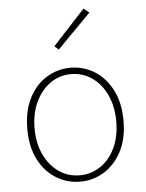

<svg xmlns="http://www.w3.org/2000/svg" viewBox="-54 -787 639 843"><g transform="rotate(-5 266.0 -366.0)"><path d="M266 12Q209 12 160.5 -17.5Q112 -47 83 -103Q54 -159 54 -238Q54 -318 83 -374.5Q112 -431 160.5 -460.5Q209 -490 266 -490Q323 -490 371 -460.5Q419 -431 448.5 -374.5Q478 -318 478 -238Q478 -159 448.5 -103Q419 -47 371 -17.5Q323 12 266 12ZM266 -16Q317 -16 358 -44Q399 -72 422.5 -122Q446 -172 446 -238Q446 -304 422.5 -354.5Q399 -405 358 -433.5Q317 -462 266 -462Q215 -462 174.5 -433.5Q134 -405 110 -354.5Q86 -304 86 -238Q86 -172 110 -122Q134 -72 174.5 -44Q215 -16 266 -16ZM222 -574 204 -590 346 -744 370 -724Z"/></g></svg>

Font: Source Sans Variable
Style: Regular
Weight: 200
Designer: Paul D. Hunt
Foundry: Adobe Systems Incorporated
Version: Version 3.006;hotconv 1.0.111;makeotfexe 2.5.65597